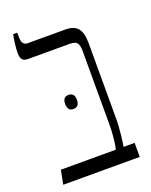

<svg xmlns="http://www.w3.org/2000/svg" viewBox="-125 -715 614 783"><g transform="rotate(-20 181.5 -323.5)"><path d="M24 -61H262Q266 -71 269.5 -103Q273 -135 273 -160V-483Q273 -512 264.5 -521.5Q256 -531 233 -531H52Q35 -531 28 -540Q21 -549 21 -569Q21 -598 30 -647H48V-627Q48 -592 73 -592H236Q274 -592 290.5 -572Q307 -552 307 -507V-173Q307 -151 303 -112.5Q299 -74 296 -61H344V0H12ZM157 -337Q183 -337 183 -307Q183 -276 157 -276Q132 -276 132 -307Q132 -337 157 -337Z"/></g></svg>

Font: Noto Serif Hebrew CondLight
Style: Regular
Weight: 300
Width: 3
Designer: Monotype Design Team
Foundry: Monotype Imaging Inc.
Version: Version 1.000